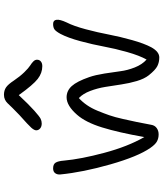

<svg xmlns="http://www.w3.org/2000/svg" viewBox="54 -944 839 988"><g transform="rotate(-90 474.0 -450.5)"><path d="M332 -655.8Q315.9 -655.8 306.4 -664.1Q296.9 -672.4 296.9 -684.1Q296.9 -694.3 310.3 -709.5Q323.7 -724.6 376 -771Q394 -787.6 412.1 -806.4Q430.2 -825.2 437.3 -832.5Q444.3 -839.8 455.1 -845Q465.8 -850.1 480 -850.1Q502 -850.1 517.8 -839.4Q533.7 -828.6 553.2 -798.8Q574.2 -767.6 595.9 -745.4Q617.7 -723.1 630.6 -715.1Q643.6 -707 651.9 -698.5Q660.2 -689.9 660.2 -680.2Q660.2 -667.5 651.1 -660.2Q642.1 -652.8 627 -652.8Q591.8 -652.8 561.5 -676.3Q531.2 -699.7 478 -773.9Q428.2 -720.7 397.9 -693.8Q367.7 -667 356.2 -661.4Q344.7 -655.8 332 -655.8ZM671.9 -50.8Q647.5 -50.8 627.4 -60.8Q607.4 -70.8 580.1 -105Q562 -127.9 550.5 -166.5Q539.1 -205.1 533 -246.1Q526.9 -287.1 520.3 -328.1Q513.7 -369.1 499.5 -406.2Q485.4 -443.4 462.9 -464.8Q443.4 -447.3 426.8 -423.3Q410.2 -399.4 397 -367.2Q383.8 -335 374.3 -307.6Q364.7 -280.3 355 -236.8Q345.2 -193.4 339.8 -167Q334.5 -140.6 325.2 -91.8Q322.3 -74.2 308.6 -64.2Q294.9 -54.2 275.9 -54.2Q255.4 -54.2 239.5 -63Q223.6 -71.8 206.1 -97.2Q162.1 -160.6 121.6 -302.5Q81.1 -444.3 69.8 -560.1Q68.4 -575.7 76.2 -586.4Q84 -597.2 101.1 -597.2Q122.6 -597.2 130.6 -584.2Q138.7 -571.3 141.1 -541Q148.9 -454.1 181.2 -333.5Q213.4 -212.9 262.2 -127.9Q285.6 -260.7 311.8 -345.2Q337.9 -429.7 377 -474.1Q423.8 -527.8 466.8 -527.8Q500.5 -527.8 524.7 -501.2Q548.8 -474.6 570.8 -411.1Q581.5 -380.4 589.1 -333Q596.7 -285.6 601.1 -250.5Q605.5 -215.3 620.4 -177.2Q635.3 -139.2 661.1 -116.2Q681.6 -152.8 699.5 -215.6Q717.3 -278.3 727.8 -335.4Q738.3 -392.6 755.6 -456.8Q772.9 -521 793 -559.1Q806.2 -583 816.2 -590.1Q826.2 -597.2 844.2 -597.2Q863.3 -597.2 865.7 -579.8Q868.2 -562.5 852.1 -527.8Q833.5 -491.7 816.9 -429.2Q800.3 -366.7 789.6 -310.1Q778.8 -253.4 761.2 -190.9Q743.7 -128.4 724.1 -91.8Q701.2 -50.8 671.9 -50.8Z"/></g></svg>

Font: Shantell Sans Irregular
Style: Regular
Weight: 300
Designer: Stephen Nixon, Anya Danilova, Shantell Martin
Foundry: Arrow Type
Version: Version 1.006;[9816181b4]